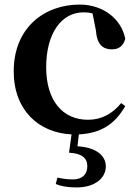

<svg xmlns="http://www.w3.org/2000/svg" viewBox="-20 -572 605 840"><path d="M282 96C337 99 362 119 362 155C362 191 340 213 298 213C278 213 254 210 231 205L224 233C245 242 273 248 315 248C398 248 443 205 443 156C443 111 404 73 319 68L325 16C422 11 483 -29 528 -108L510 -121C472 -74 424 -48 365 -48C254 -48 182 -132 182 -278C182 -429 251 -518 345 -518C359 -518 372 -517 385 -513L400 -437C404 -376 432 -356 469 -356C499 -356 519 -370 528 -402C512 -488 432 -552 329 -552C173 -552 40 -450 40 -260C40 -89 150 9 293 16Z"/></svg>

Font: Noto Serif CJK KR
Style: Bold
Weight: 700
Designer: Ryoko NISHIZUKA 西塚涼子 (kana & ideographs); Frank Grießhammer (Latin, Greek & Cyrillic); Wenlong ZHANG 张文龙 (bopomofo); San
Foundry: Adobe
Version: Version 2.001;hotconv 1.1.0;makeotfexe 2.6.0